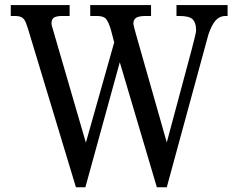

<svg xmlns="http://www.w3.org/2000/svg" viewBox="-20 -747 960 774"><path d="M23.4 -726.6H260.7V-682.6H229.5Q210 -682.6 198.7 -676.8Q187.5 -670.9 187.5 -651.4Q187.5 -646.5 193.4 -627.9L326.2 -171.9L440.4 -576.2L426.8 -627.9Q418.9 -654.3 409.2 -668.5Q399.4 -682.6 371.1 -682.6H343.8V-726.6H588.9V-682.6H568.4Q540 -682.6 528.8 -675.3Q517.6 -668 517.6 -651.4Q518.6 -645.5 521 -635.3Q523.4 -625 528.3 -608.4L652.3 -172.9L752.9 -547.9Q754.9 -555.7 757.8 -567.4Q760.7 -579.1 763.7 -590.3Q766.6 -601.6 768.6 -611.3Q770.5 -621.1 770.5 -626Q770.5 -654.3 757.3 -668.5Q744.1 -682.6 703.1 -682.6H691.4V-726.6H897.5V-682.6H888.7Q866.2 -682.6 850.1 -665.5Q834 -648.4 820.3 -608.4L652.3 7.8H612.3L462.9 -496.1L324.2 7.8H286.1L93.8 -627.9Q88.9 -643.6 85 -653.8Q81.1 -664.1 75.7 -670.4Q70.3 -676.8 62 -679.7Q53.7 -682.6 39.1 -682.6H23.4Z"/></svg>

Font: Subtext
Style: Regular
Weight: 400
Designer: Christopher J. Fynn
Foundry: Christopher J. Fynn for DDC
Version: Version 1.000 preliminary